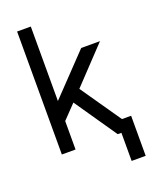

<svg xmlns="http://www.w3.org/2000/svg" viewBox="-158 -783 805 1027"><g transform="rotate(-20 244.5 -270.0)"><path d="M70 0H148V-162L223 -240L388 0H484L278 -298L469 -500H362L148 -276V-700H70ZM409 160H489V-68H409Z"/></g></svg>

Font: Unageo
Style: Regular
Weight: 400
Designer: Richard Sepsi
Foundry: Richard Sepsi
Version: Version 2.000